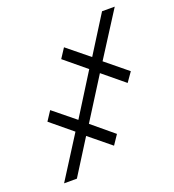

<svg xmlns="http://www.w3.org/2000/svg" viewBox="-122 -750 767 846"><g transform="rotate(-20 261.5 -327.5)"><path d="M227.1 -209 328.1 -125 298.3 -80.6 197.3 -163.1 94.7 0H34.7L159.7 -196.8L58.6 -280.3L87.4 -324.2L189.5 -241.2L311 -435.1L210 -518.6L239.3 -563.5L341.3 -480.5L451.2 -655.3H510.7L377.9 -447.3L480 -363.8L449.2 -319.8L349.1 -402.3Z"/></g></svg>

Font: MAUL Condensed Light Italic
Style: Light Italic
Weight: 300
Italic angle: -12°
Designer: MAUL
Version: Version 1.0; 2020; ttfautohint (v1.8.3)